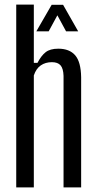

<svg xmlns="http://www.w3.org/2000/svg" viewBox="-20 -820 418 840"><path d="M51 0V-800H128V-545H144Q160 -576 179.5 -591.5Q199 -607 235 -607Q284 -607 309 -578Q334 -549 335 -482V0H258V-488Q257 -520 245 -534Q233 -548 207 -548Q179 -548 158.5 -534Q138 -520 128 -490V0ZM139 -683 206 -799H256L322 -683H269L231 -753L193 -683Z"/></svg>

Font: Big Shoulders Display Medium
Style: Regular
Weight: 500
Designer: Patric King
Foundry: XO Type Co
Version: Version 1.000; ttfautohint (v1.8.2)